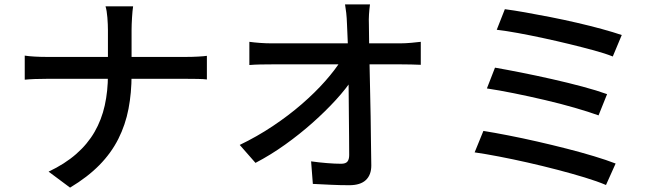

<svg xmlns="http://www.w3.org/2000/svg" viewBox="-20 -811 3040 877"><path d="M473 -674Q473 -698 470.5 -730.5Q468 -763 462 -782H588Q585 -763 583 -730Q581 -697 581 -674Q581 -645 581 -609.5Q581 -574 581 -537.5Q581 -501 581 -469Q581 -387 567 -314Q553 -241 520.5 -176.5Q488 -112 434 -57Q380 -2 300 46L202 -27Q276 -62 328 -107.5Q380 -153 412 -208.5Q444 -264 458.5 -329.5Q473 -395 473 -469Q473 -500 473 -537Q473 -574 473 -610.5Q473 -647 473 -674ZM93 -557Q112 -554 139 -552.5Q166 -551 194 -551Q205 -551 242 -551Q279 -551 333 -551Q387 -551 449 -551Q511 -551 573 -551Q635 -551 688.5 -551Q742 -551 779.5 -551Q817 -551 829 -551Q858 -551 885 -552.5Q912 -554 925 -556V-448Q912 -450 883 -450.5Q854 -451 828 -451Q816 -451 779 -451Q742 -451 688.5 -451Q635 -451 573 -451Q511 -451 449 -451Q387 -451 334 -451Q281 -451 244 -451Q207 -451 196 -451Q166 -451 139 -450Q112 -449 93 -447Z M1670 -791Q1667 -769 1665.5 -745.5Q1664 -722 1665 -700Q1665 -666 1666 -619Q1667 -572 1668 -515.5Q1669 -459 1670.5 -398.5Q1672 -338 1673 -277.5Q1674 -217 1674.5 -160Q1675 -103 1676 -55Q1676 -12 1651 11.5Q1626 35 1575 35Q1534 35 1491.5 33Q1449 31 1409 29L1401 -74Q1436 -69 1473.5 -66Q1511 -63 1538 -63Q1559 -63 1567 -73Q1575 -83 1575 -103Q1575 -139 1574.5 -187Q1574 -235 1573.5 -290.5Q1573 -346 1572.5 -403.5Q1572 -461 1571 -516Q1570 -571 1568.5 -618.5Q1567 -666 1565 -700Q1564 -730 1561.5 -752Q1559 -774 1556 -791ZM1119 -620Q1140 -617 1167.5 -615Q1195 -613 1219 -613Q1232 -613 1267.5 -613Q1303 -613 1353 -613Q1403 -613 1460.5 -613Q1518 -613 1575 -613Q1632 -613 1681 -613Q1730 -613 1764.5 -613Q1799 -613 1809 -613Q1831 -613 1859 -615.5Q1887 -618 1902 -620V-515Q1882 -516 1857.5 -516.5Q1833 -517 1814 -517Q1804 -517 1770 -517Q1736 -517 1686 -517Q1636 -517 1578 -517Q1520 -517 1461.5 -517Q1403 -517 1352.5 -517Q1302 -517 1267 -517Q1232 -517 1221 -517Q1195 -517 1169 -516.5Q1143 -516 1119 -514ZM1075 -149Q1154 -187 1226 -235Q1298 -283 1358.5 -335.5Q1419 -388 1465 -440Q1511 -492 1539 -537H1590L1591 -452Q1562 -407 1514.5 -355Q1467 -303 1408 -250.5Q1349 -198 1282.5 -150.5Q1216 -103 1147 -67Z M2286 -769Q2325 -764 2379 -754.5Q2433 -745 2494 -733Q2555 -721 2615.5 -707Q2676 -693 2729 -678.5Q2782 -664 2820 -651L2779 -553Q2744 -567 2692.5 -581Q2641 -595 2581.5 -609.5Q2522 -624 2461.5 -637Q2401 -650 2346.5 -660Q2292 -670 2249 -675ZM2241 -502Q2293 -493 2361 -479.5Q2429 -466 2502 -449.5Q2575 -433 2640.5 -415.5Q2706 -398 2753 -381L2714 -284Q2670 -300 2606 -318.5Q2542 -337 2469.5 -354Q2397 -371 2327.5 -385Q2258 -399 2204 -407ZM2188 -213Q2238 -205 2302 -192.5Q2366 -180 2434 -164.5Q2502 -149 2568.5 -132Q2635 -115 2693 -97.5Q2751 -80 2792 -64L2748 34Q2708 17 2650.5 -0.5Q2593 -18 2526 -35.5Q2459 -53 2390.5 -68.5Q2322 -84 2259.5 -96Q2197 -108 2148 -115Z"/></svg>

Font: Noto Sans SC Thin Medium
Style: Regular
Weight: 500
Version: Version 2.004-H2;hotconv 1.0.118;makeotfexe 2.5.65603